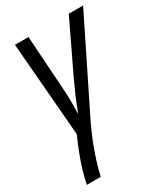

<svg xmlns="http://www.w3.org/2000/svg" viewBox="-191 -621 825 947"><g transform="rotate(-30 221.0 -147.5)"><path d="M16.1 240.2Q23.9 199.7 36.4 159.2Q48.8 118.7 64.7 78.4Q80.6 38.1 98.1 -1.5L54.2 -535.2H131.3L150.4 -245.1Q151.9 -229 152.8 -209.7Q153.8 -190.4 154.3 -169.7Q154.8 -148.9 154.5 -128.7Q154.3 -108.4 153.3 -89.8H156.2Q171.4 -130.9 188.7 -171.1Q206.1 -211.4 222.7 -246.6L360.8 -535.2H442.4L190.4 -24.9Q168.5 20 150.1 66.2Q131.8 112.3 117.9 156.5Q104 200.7 95.2 240.2Z"/></g></svg>

Font: Open Sans SemiCondensed
Style: Italic
Weight: 400
Width: 4
Italic angle: -12°
Designer: Monotype Design Team
Foundry: Monotype Imaging Inc.
Version: Version 3.000